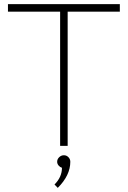

<svg xmlns="http://www.w3.org/2000/svg" viewBox="-20 -699 611 920"><path d="M18.1 -679.2H554.2V-643.1H304.2V0H268.1V-643.1H18.1ZM253.9 76.2Q253.9 63.5 263.7 54.2Q273.4 44.9 286.1 44.9Q298.8 44.9 307.9 54.2Q316.9 63.5 316.9 76.2Q316.9 141.1 256.8 201.2L241.2 185.1Q276.9 149.4 276.9 105Q267.6 102.1 260.7 94Q253.9 85.9 253.9 76.2Z"/></svg>

Font: RawengulkSans
Style: Regular
Weight: 500
Designer: gluk (gluksza@wp.pl)
Foundry: gluk (gluksza@wp.pl)
Version: Version 0.94